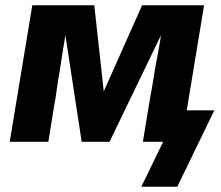

<svg xmlns="http://www.w3.org/2000/svg" viewBox="-20 -540 840 731"><path d="M655 171H518L601 0H524L541 -104Q544 -120 546.5 -136.5Q549 -153 552 -169.5Q555 -186 558 -202.5Q561 -219 563.5 -235.5Q566 -252 569.5 -273Q573 -294 576.5 -311.5Q580 -329 582.5 -343Q585 -357 587 -368L593 -406L397 0H291L229 -406Q226 -389 223.5 -372.5Q221 -356 218 -339.5Q215 -323 213 -306.5Q211 -290 208 -273.5Q205 -257 201.5 -236.5Q198 -216 196 -198.5Q194 -181 191.5 -166.5Q189 -152 187 -142L164 0H17L103 -520H339L375 -192L521 -520H757L691 -120H796Z"/></svg>

Font: Iosevka Aile Heavy Oblique
Style: Regular
Weight: 900
Italic angle: -9°
Designer: Belleve Invis
Foundry: Belleve Invis
Version: Version 31.1.0; ttfautohint (v1.8.4)